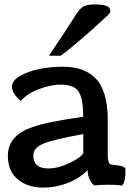

<svg xmlns="http://www.w3.org/2000/svg" viewBox="-20 -837 605 870"><path d="M201.7 -584.5Q271.5 -687 324.7 -771.5Q341.3 -797.9 357.9 -807.4Q374.5 -816.9 408.2 -816.9Q447.3 -816.9 463.6 -809.8Q480 -802.7 480 -787.1Q480 -780.3 473.4 -772.9Q466.8 -765.6 449.7 -750.5Q432.6 -735.4 422.4 -725.6Q405.3 -709 349.9 -661.4Q294.4 -613.8 255.9 -584.5ZM377 -66.4Q341.3 -28.8 286.9 -7.8Q232.4 13.2 176.3 13.2Q106.4 13.2 61 -23.9Q15.6 -61 15.6 -131.3Q15.6 -206.5 88.4 -244.6Q143.1 -273.9 275.9 -295.4Q300.8 -299.8 356.9 -308.1Q356.9 -391.1 335.9 -422.4Q314.9 -453.6 255.4 -453.6Q211.9 -453.6 158.7 -434.1Q105.5 -414.6 73.7 -379.9Q34.2 -413.1 34.2 -444.8Q34.2 -472.2 71.8 -493.4Q109.4 -514.6 160.4 -524.7Q211.4 -534.7 262.7 -534.7Q311 -534.7 347.4 -522.7Q383.8 -510.7 411.6 -483.4Q439.5 -456.1 453.9 -408.2Q468.3 -360.4 468.3 -292V-135.7Q468.3 -115.7 471.4 -105.7Q474.6 -95.7 478.5 -93.5Q482.4 -91.3 491.2 -90.3Q506.3 -88.9 513.7 -87.6Q521 -86.4 530.8 -84Q540.5 -81.5 544.7 -77.6Q548.8 -73.7 548.8 -67.9Q548.8 -10.3 532.7 3.9Q509.3 0 471.7 0Q437.5 0 408.2 3.4Q404.8 1 399.7 -3.4Q394.5 -7.8 385.7 -25.9Q377 -43.9 377 -66.4ZM198.7 -73.7Q243.2 -73.7 294.9 -98.4Q346.7 -123 357.4 -143.1V-229.5Q224.1 -205.6 177.5 -186.5Q130.9 -167.5 130.9 -132.8Q130.9 -73.7 198.7 -73.7Z"/></svg>

Font: Coustard
Style: Regular
Weight: 400
Foundry: vernon adams
Version: Version 1.000